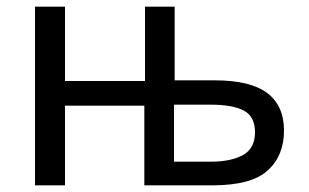

<svg xmlns="http://www.w3.org/2000/svg" viewBox="-20 -556 926 576"><path d="M504 -536V-315H624Q731 -315 781.5 -277Q832 -239 832 -164Q832 -89 783 -44.5Q734 0 618 0H413V-239H175V0H85V-536H175V-313H415V-536ZM612 -242H502V-71H614Q673 -71 709 -91Q745 -111 745 -159Q745 -207 711 -224.5Q677 -242 612 -242Z"/></svg>

Font: Go Noto Current
Style: Regular
Weight: 400
Designer: Monotype Design Team
Foundry: Monotype Imaging Inc.
Version: Version 2.007; ttfautohint (v1.8) -l 8 -r 50 -G 200 -x 14 -D